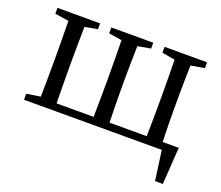

<svg xmlns="http://www.w3.org/2000/svg" viewBox="-115 -685 1171 1019"><g transform="rotate(20 471.0 -175.5)"><path d="M815 -41C813 -97 812 -176 812 -230V-289C812 -342 813 -418 815 -473L892 -486V-519H652V-486L725 -473C726 -418 727 -342 727 -289V-230C727 -176 726 -97 725 -41H515C513 -97 512 -176 512 -230V-289C512 -342 513 -418 515 -473L588 -486V-519H351V-486L425 -474C426 -418 427 -342 427 -289V-230C427 -176 426 -97 425 -41H216C215 -97 214 -176 214 -230V-289C214 -342 215 -418 216 -473L288 -486V-519H47V-486L125 -474C126 -418 127 -342 127 -289V-230C127 -177 126 -101 125 -46L47 -34V0H825L848 168H892L906 -41Z"/></g></svg>

Font: Noto Serif SC Medium
Style: Regular
Weight: 500
Designer: Ryoko NISHIZUKA 西塚涼子 (kana & ideographs); Frank Grießhammer (Latin, Greek & Cyrillic); Wenlong ZHANG 张文龙 (bopomofo); San
Foundry: Adobe Systems Incorporated
Version: Version 1.001;PS 1.001;hotconv 16.6.54;makeotf.lib2.5.65590